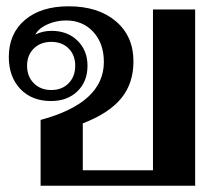

<svg xmlns="http://www.w3.org/2000/svg" viewBox="-20 -590 700 610"><path d="M109 -209Q310 -263 310 -393Q310 -452 276.5 -488.5Q243 -525 190 -525Q158 -525 130.5 -512.5Q103 -500 92 -480Q115 -492 144 -492Q194 -492 226 -461Q258 -430 258 -381Q258 -331 226 -300Q194 -269 142 -269Q81 -269 44.5 -307.5Q8 -346 8 -409Q8 -483 59 -526.5Q110 -570 198 -570Q292 -570 348 -522.5Q404 -475 404 -395Q404 -325 365 -277.5Q326 -230 243 -198V-49H466V-560H600V0H109ZM219 -381Q219 -415 198 -436Q177 -457 143 -457Q109 -457 87.5 -436Q66 -415 66 -381Q66 -347 87.5 -325.5Q109 -304 143 -304Q177 -304 198 -325.5Q219 -347 219 -381Z"/></svg>

Font: Fahkwang SemiBold
Style: Regular
Weight: 600
Designer: Suppakit Chalermlarp | Katatrad Co.,Ltd.
Foundry: Cadson Demak Co.,Ltd.
Version: Version 1.000; ttfautohint (v1.6)